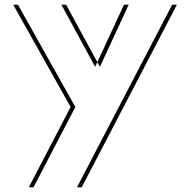

<svg xmlns="http://www.w3.org/2000/svg" viewBox="-20 -533 805 813"><path d="M525 -513H729L326 260H122L299 -80L56 -513H260L403 -250ZM505 -513 383 -250 240 -513H36L279 -80L102 260H306L709 -513Z"/></svg>

Font: Hussar Plate
Style: Regular
Weight: 700
Foundry: Cannot Into Space Fonts
Version: Version 0.798247